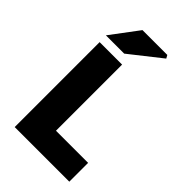

<svg xmlns="http://www.w3.org/2000/svg" viewBox="-255 -950 1039 1039"><g transform="rotate(45 265.0 -430.0)"><path d="M72 0V-650H244V-144H490V0ZM70 -700 190 -860H380L390 -842L210 -700Z"/></g></svg>

Font: Mada Black
Style: Regular
Weight: 900
Designer: Khaled Hosny
Version: Version 1.5